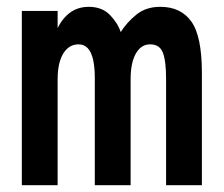

<svg xmlns="http://www.w3.org/2000/svg" viewBox="-20 -543 656 563"><path d="M44 0V-511H149V-385L131 -395Q138.5 -455 167.2 -489Q196 -523 240 -523Q279 -523 302 -499.5Q325 -476 334 -449Q351.5 -477 379.8 -500Q408 -523 450 -523Q510 -523 541 -480Q572 -437 572 -329V0H467V-312Q467 -364.5 457.5 -388.8Q448 -413 420 -413Q402.5 -413 389.8 -401Q377 -389 370 -366.2Q363 -343.5 363 -311V0H258V-315Q258 -346 253 -368Q248 -390 237.5 -401.5Q227 -413 210 -413Q191.5 -413 177.8 -401Q164 -389 156.5 -366.2Q149 -343.5 149 -311V0Z"/></svg>

Font: Overpass Mono
Style: Bold
Weight: 700
Monospace: yes
Designer: Delve Withrington, Dave Bailey
Foundry: Delve Fonts LLC
Version: Version 4.000